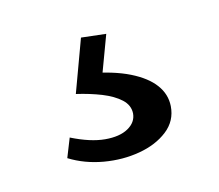

<svg xmlns="http://www.w3.org/2000/svg" viewBox="-50 -94 414 363"><g transform="rotate(-15 156.5 87.5)"><path d="M49.5 180.5 64 144Q100 162 128 164.5Q156 167 173 157.5Q190 148 191.5 131Q192.5 115 179.5 103Q166.5 91 144.5 82.2Q122.5 73.5 96.5 67.5L133.5 -33L181.5 -27.5L147 65L130 36Q176.5 44.5 206.8 59.5Q237 74.5 251.2 93.8Q265.5 113 264 136Q262 164.5 239.5 182Q217 199.5 183.8 205.2Q150.5 211 114.5 204.8Q78.5 198.5 49.5 180.5Z"/></g></svg>

Font: Karla Medium
Style: Regular
Weight: 500
Designer: Jonathan Pinhorn
Version: Version 2.001